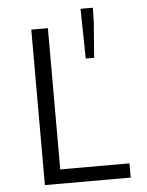

<svg xmlns="http://www.w3.org/2000/svg" viewBox="-55 -842 680 887"><g transform="rotate(-5 284.5 -398.5)"><path d="M117 -721H194V-66H515V0H117ZM352 -797H409L408 -736L395 -566H356Z"/></g></svg>

Font: Nebula Sans Book
Style: Regular
Weight: 400
Designer: Paul D. Hunt for Adobe (as Source Sans)
Foundry: Nebula Entertainment & Broadcasting LLC
Version: Version 1.010